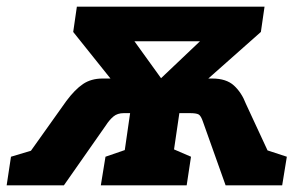

<svg xmlns="http://www.w3.org/2000/svg" viewBox="-66 -557 907 577"><path d="M-46 0 -33 -86 27 -104 133 -253Q159 -288 183.5 -304.5Q208 -321 242 -321H266L154 -461L165 -537H729L718 -461L560 -321H572Q614 -321 637 -300Q660 -279 673 -245L738 -105L796 -86L782 0H612L544 -191Q538 -209 531 -213Q524 -217 505 -217H473L457 -108L508 -86L495 0H237L251 -86L309 -106L325 -217H306Q287 -217 275 -207Q263 -197 252 -180L126 0ZM338 -433 418 -322 535 -433Z"/></svg>

Font: Bitter ExtraBold
Style: Italic
Weight: 800
Italic angle: -9°
Designer: Sol Matas, and Bitter project Authors
Foundry: Sol Matas
Version: Version 2.001